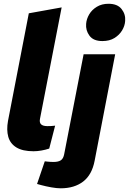

<svg xmlns="http://www.w3.org/2000/svg" viewBox="-20 -810 698 1039"><path d="M246.4 -6Q226.9 0.5 204.4 4.5Q182 8.5 161.6 8.5Q102.7 8.5 69 -12Q35.3 -32.5 24.8 -69.7Q14.4 -106.8 23.3 -155.7L135.9 -738L313.6 -770L196.6 -168.2Q192.1 -147.1 202.3 -137.3Q212.6 -127.5 236.1 -127.5Q247.1 -127.5 257.4 -128Q267.7 -128.5 278.3 -130ZM180.5 185.5 222.3 62.9 234.9 64.4Q242.9 65.4 252.7 65.9Q262.4 66.4 269.9 66.4Q295.5 66.4 309.2 57.4Q323 48.4 327.5 23.4L432.5 -516.4H603.3L492.2 59.4Q477.8 135.7 430.1 172.4Q382.5 209 308.3 209Q287.3 209 257.7 203.8Q228 198.5 202.6 191.6ZM534.2 -587.8Q485.3 -587.8 464.2 -616.8Q443 -645.7 446.1 -681.2Q448.1 -707.5 462.8 -732.4Q477.5 -757.3 504.2 -773.4Q530.8 -789.6 567.2 -789.6Q615.5 -789.6 637.9 -761.1Q660.3 -732.7 657.3 -696.8Q655.7 -670.4 640.8 -645.5Q625.8 -620.6 599.2 -604.2Q572.6 -587.8 534.2 -587.8Z"/></svg>

Font: REM Medium
Style: Italic
Weight: 500
Italic angle: -11°
Designer: Octavio Pardo
Foundry: Ashler Design
Version: Version 1.005;gftools[0.9.28]